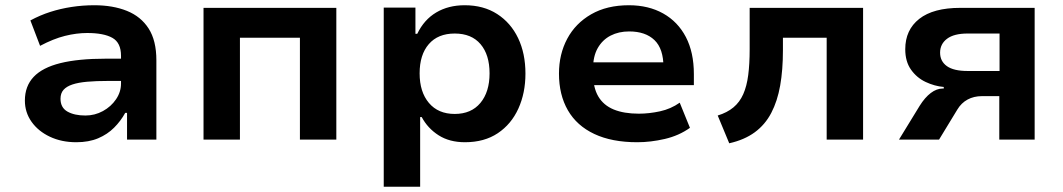

<svg xmlns="http://www.w3.org/2000/svg" viewBox="-20 -533 4060 733"><path d="M271 10Q215 10 170.5 -11Q126 -32 100.5 -68Q75 -104 75 -149Q75 -204 108.5 -239.5Q142 -275 210.5 -292Q279 -309 384 -309H461V-224H393Q347 -224 313 -221Q279 -218 256.5 -210.5Q234 -203 222.5 -190Q211 -177 211 -156Q211 -122 237.5 -107Q264 -92 306 -92Q342 -92 373 -109Q404 -126 423 -154Q442 -182 442 -214V-320Q442 -370 409 -388.5Q376 -407 313 -407Q272 -407 228 -396Q184 -385 133 -358L96 -455Q133 -475 172 -487.5Q211 -500 253.5 -506.5Q296 -513 340 -513Q411 -513 464.5 -491.5Q518 -470 547.5 -424Q577 -378 577 -303V0H465V-102H458Q441 -71 415.5 -45.5Q390 -20 354.5 -5Q319 10 271 10Z M757 0V-503H1264V0H1125V-389H896V0Z M1445 180V-504H1566V-404H1573Q1599 -458 1645.5 -485.5Q1692 -513 1754 -513Q1826 -513 1878 -479.5Q1930 -446 1958 -387.5Q1986 -329 1986 -252Q1986 -178 1959 -118.5Q1932 -59 1880.5 -24.5Q1829 10 1755 10Q1696 10 1654.5 -16.5Q1613 -43 1590 -86H1584V180ZM1716 -98Q1779 -98 1814 -140Q1849 -182 1849 -253Q1849 -324 1814.5 -364.5Q1780 -405 1716 -405Q1652 -405 1617 -364.5Q1582 -324 1582 -253Q1582 -182 1617.5 -140Q1653 -98 1716 -98Z M2413 10Q2316 10 2249 -21.5Q2182 -53 2148 -112Q2114 -171 2114 -252Q2114 -326 2145.5 -385Q2177 -444 2237 -478.5Q2297 -513 2381 -513Q2456 -513 2512 -481.5Q2568 -450 2598.5 -391.5Q2629 -333 2629 -250V-208H2222V-295H2528L2513 -276Q2513 -347 2478.5 -380Q2444 -413 2382 -413Q2342 -413 2311 -397Q2280 -381 2262 -349.5Q2244 -318 2244 -270V-254Q2244 -199 2264 -165Q2284 -131 2323 -115Q2362 -99 2419 -99Q2458 -99 2499.5 -108Q2541 -117 2575 -141L2614 -45Q2572 -15 2518 -2.5Q2464 10 2413 10Z M2764 14 2720 -92Q2756 -103 2780 -123Q2804 -143 2817.5 -173.5Q2831 -204 2836.5 -246.5Q2842 -289 2842 -345V-503H3275V0H3136V-389H2969V-341Q2969 -266 2958.5 -206.5Q2948 -147 2924.5 -102Q2901 -57 2861.5 -28Q2822 1 2764 14Z M3412 0 3491 -129Q3511 -161 3533.5 -178Q3556 -195 3579 -195H3583V-201Q3548 -204 3514 -220Q3480 -236 3458 -267Q3436 -298 3436 -345Q3436 -419 3489.5 -461Q3543 -503 3646 -503H3930V0H3795V-166H3729Q3698 -166 3674 -153Q3650 -140 3635 -115L3565 0ZM3674 -262H3796V-405H3674Q3622 -405 3595.5 -385Q3569 -365 3569 -332Q3569 -299 3595 -280.5Q3621 -262 3674 -262Z"/></svg>

Font: Nunito Sans 6pt
Style: Bold
Weight: 700
Version: Version 3.101;gftools[0.9.27]